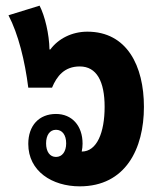

<svg xmlns="http://www.w3.org/2000/svg" viewBox="-20 -645 559 679"><path d="M262 14C424 14 489 -119 489 -267C489 -412 429 -533 289 -533C234 -533 186 -508 158 -470H155C154 -524 139 -588 120 -625L10 -591C45 -524 68 -430 80 -335H164C181 -376 208 -410 262 -410C322 -410 350 -357 350 -267C350 -177 323 -109 269 -109C271 -118 272 -128 272 -137C272 -201 234 -242 178 -242C118 -242 80 -201 80 -136C80 -39 165 14 262 14ZM178 -90C156 -90 143 -109 143 -138C143 -167 156 -186 178 -186C200 -186 214 -168 214 -138C214 -109 200 -90 178 -90Z"/></svg>

Font: Noto Sans Thai Looped ExtraCondensed ExtraBold
Style: Regular
Weight: 800
Width: 2
Designer: Sasikarn Vongin, Ben Mitchell
Foundry: The Fontpad Ltd
Version: Version 1.001